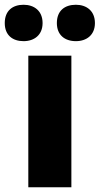

<svg xmlns="http://www.w3.org/2000/svg" viewBox="-58 -787 419 807"><path d="M-38 -690C-38 -639 -5 -614 41 -614C86 -614 121 -640 121 -690C121 -741 86 -767 41 -767C-5 -767 -38 -742 -38 -690ZM181 -690C181 -640 214 -614 261 -614C306 -614 341 -640 341 -690C341 -741 306 -767 261 -767C214 -767 181 -742 181 -690ZM242 0V-553H61V0Z"/></svg>

Font: Noto Sans Arabic SemCond Blk
Style: Regular
Weight: 900
Width: 4
Designer: Monotype Design Team, Nadine Chahine, Nizar Qandah and Khaled Hosny
Foundry: Monotype Imaging Inc.
Version: Version 2.012